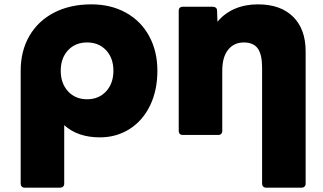

<svg xmlns="http://www.w3.org/2000/svg" viewBox="-20 -578 1483 882"><path d="M75 266V-253Q75 -344 115 -413Q155 -482 228.5 -520Q302 -558 400 -558Q489 -558 558 -520Q627 -482 665 -412.5Q703 -343 703 -253Q703 -163 669.5 -93.5Q636 -24 575.5 14.5Q515 53 439 53Q337 53 275 -3V266Q275 274 270 279Q265 284 257 284H93Q85 284 80 279Q75 274 75 266ZM380 -122Q434 -122 467.5 -158.5Q501 -195 501 -253Q501 -311 467.5 -347Q434 -383 380 -383Q326 -383 292.5 -347Q259 -311 259 -253Q259 -195 292.5 -158.5Q326 -122 380 -122Z M801 24V-530Q801 -538 806 -542.5Q811 -547 819 -547H958Q966 -547 971.5 -542.5Q977 -538 977 -530L979 -478Q1011 -517 1058.5 -537.5Q1106 -558 1165 -558Q1269 -558 1326.5 -501Q1384 -444 1384 -342V266Q1384 274 1379 279Q1374 284 1366 284H1202Q1194 284 1189 279Q1184 274 1184 266V-267Q1184 -328 1164 -355.5Q1144 -383 1100 -383Q1055 -383 1028 -349.5Q1001 -316 1001 -253V24Q1001 32 996 37Q991 42 983 42H819Q811 42 806 37Q801 32 801 24Z"/></svg>

Font: LINE Seed JP_TTF ExtraBold
Style: Regular
Weight: 800
Designer: LY Corporation & Fontrix & Fontworks
Version: Version 1.015